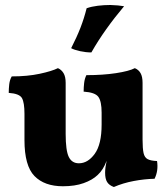

<svg xmlns="http://www.w3.org/2000/svg" viewBox="-20 -740 670 769"><path d="M232 6Q158 6 118 -35Q78 -76 78 -179V-284Q78 -329 68 -347Q58 -365 15 -368Q15 -385 17 -402.5Q19 -420 27 -434Q90 -434 139 -444.5Q188 -455 212 -467Q226 -461 234.5 -447Q243 -433 243 -408V-204Q243 -137 255.5 -111.5Q268 -86 296 -86Q332 -86 359.5 -124Q387 -162 387 -241V-289Q387 -334 374 -352Q361 -370 315 -373Q315 -390 317 -407.5Q319 -425 326 -439Q392 -439 444.5 -447Q497 -455 520 -467Q535 -461 543 -447Q551 -433 551 -408V-181Q551 -145 555 -127Q559 -109 571.5 -102.5Q584 -96 609 -95Q612 -76 609.5 -58Q607 -40 599 -24Q558 -23 515.5 -15Q473 -7 436 9Q417 2 409 -11Q401 -24 401 -48Q401 -68 407 -96Q394 -60 371 -39Q350 -19 315 -6.5Q280 6 232 6ZM346 -530Q324 -530 301 -535Q278 -540 265 -547Q288 -592 302.5 -629.5Q317 -667 327 -707Q347 -714 372 -717Q397 -720 422 -720Q455 -719 477 -715Q439 -670 405.5 -623Q372 -576 346 -530Z"/></svg>

Font: Vollkorn ExtraBold
Style: Regular
Weight: 800
Designer: Friedrich Althausen
Foundry: Friedrich Althausen
Version: Version 5.000; ttfautohint (v1.8.3)